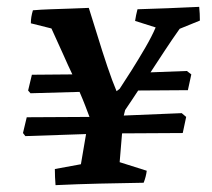

<svg xmlns="http://www.w3.org/2000/svg" viewBox="-20 -533 619 560"><path d="M142 7Q141 -4 140.5 -16.5Q140 -29 140 -40L216 -54Q220 -76 223.5 -98Q227 -120 231 -142L54 -136L47 -145L58 -191L241 -192Q235 -208 228.5 -225Q222 -242 212 -265L69 -261L62 -269L73 -315L191 -316Q179 -341 164.5 -374Q150 -407 130 -450L70 -465Q70 -475 71.5 -484Q73 -493 76 -503Q98 -505 128 -506Q158 -507 187.5 -508Q217 -509 239 -510Q250 -476 264 -430Q278 -384 293 -339.5Q308 -295 320 -267L329 -274Q343 -295 363.5 -327.5Q384 -360 403.5 -393.5Q423 -427 434 -453L374 -472Q375 -480 377 -489Q379 -498 381 -506Q423 -507 469 -509Q515 -511 561 -513Q562 -503 562.5 -493Q563 -483 563 -473L504 -449Q482 -418 461 -386Q440 -354 419 -322L525 -326L538 -316L528 -270L383 -269Q374 -255 364.5 -241Q355 -227 345 -212L341 -196L510 -203L523 -192L513 -145L336 -144Q334 -123 332.5 -102Q331 -81 329 -60L408 -35Q406 -18 399 0Q335 1 270.5 2.5Q206 4 142 7Z"/></svg>

Font: Labrada SemiBold
Style: Italic
Weight: 600
Italic angle: -7°
Designer: Mercedes Jáuregui
Foundry: Omnibus-Type Team
Version: Version 1.000; ttfautohint (v1.8.4.7-5d5b)